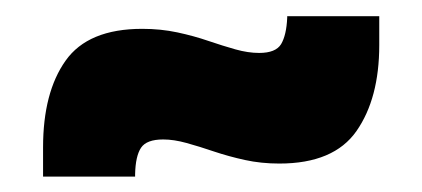

<svg xmlns="http://www.w3.org/2000/svg" viewBox="-20 -446 534 243"><path d="M333.5 -239Q310.5 -239 290 -243.5Q269.5 -248 251 -254.2Q232.5 -260.5 216.2 -265Q200 -269.5 186.5 -269.5Q165.5 -269.5 158.5 -259Q151.5 -248.5 151 -225.5V-222.5H34.5V-259.5Q34.5 -329 63 -369.2Q91.5 -409.5 160 -409.5Q183.5 -409.5 204.5 -405Q225.5 -400.5 243.8 -394.2Q262 -388 278 -383.5Q294 -379 308 -379Q329 -379 335.8 -390.2Q342.5 -401.5 343.5 -423.5V-425.5H460V-389Q460 -321.5 431.2 -280.2Q402.5 -239 333.5 -239Z"/></svg>

Font: Anek Odia SemiCondensed ExtraBold
Style: Regular
Weight: 800
Width: 4
Designer: Yesha Goshar & Mahesh Sahu (Odia), Yesha Goshar (Latin)
Foundry: Ek Type
Version: Version 1.003